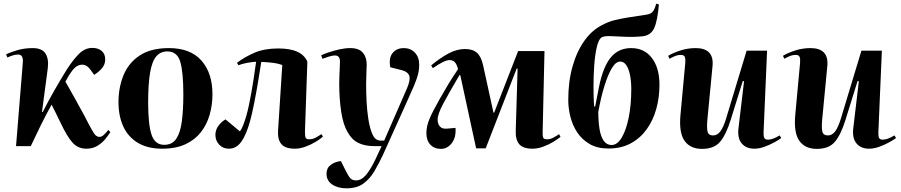

<svg xmlns="http://www.w3.org/2000/svg" viewBox="-20 -793 4888 1042"><path d="M208 -186 212 -185Q241 -243 276.5 -305Q312 -367 344 -418Q379 -472 410.5 -502.5Q442 -533 481 -533Q513 -533 532 -516.5Q551 -500 551 -471Q551 -442 532 -421Q513 -400 491 -387L472 -413Q452 -442 426 -442Q394 -442 368 -404Q359 -392 350.5 -377.5Q342 -363 335 -350Q363 -302 387.5 -257Q412 -212 439 -163Q465 -112 479 -87.5Q493 -63 501.5 -56.5Q510 -50 520 -50Q532 -50 544.5 -62Q557 -74 568 -88L579 -76Q569 -60 551.5 -38.5Q534 -17 508.5 -1.5Q483 14 449 14Q404 14 374.5 -18Q345 -50 310 -124Q296 -154 283.5 -178.5Q271 -203 260 -225Q230 -171 202.5 -115.5Q175 -60 147 0H67L104 -455Q107 -497 79 -497Q65 -497 51.5 -493Q38 -489 20 -481L13 -498Q37 -510 75.5 -521Q114 -532 157 -532Q209 -532 227.5 -501.5Q246 -471 239 -420Z M860 14Q781 14 728 -18Q675 -50 649 -107Q623 -164 623 -239Q623 -317 650 -384Q677 -451 737.5 -491.5Q798 -532 897 -532Q1013 -532 1073 -464.5Q1133 -397 1133 -281Q1133 -224 1118 -171Q1103 -118 1071 -76.5Q1039 -35 987 -10.5Q935 14 860 14ZM871 -7Q915 -7 937 -40.5Q959 -74 967 -135.5Q975 -197 975 -281Q975 -400 958.5 -457Q942 -514 888 -514Q851 -514 828 -487Q805 -460 794.5 -398.5Q784 -337 784 -236Q784 -117 802.5 -62Q821 -7 871 -7Z M1266 -452Q1308 -484 1361.5 -507Q1415 -530 1490 -530Q1556 -530 1595 -511.5Q1634 -493 1648 -458L1635 -78Q1635 -57 1638 -47Q1641 -37 1659 -37Q1676 -37 1693 -46Q1710 -55 1724 -65L1733 -52Q1719 -39 1693.5 -23.5Q1668 -8 1638 3Q1608 14 1580 14Q1528 14 1507 -11Q1486 -36 1489 -84L1512 -440Q1488 -449 1457.5 -452.5Q1427 -456 1398 -457Q1390 -405 1380 -345.5Q1370 -286 1359 -231Q1348 -176 1337 -135Q1316 -60 1289 -23Q1262 14 1222 14Q1190 14 1169.5 -8Q1149 -30 1149 -61Q1149 -88 1165.5 -110.5Q1182 -133 1204 -145L1282 -80Q1292 -93 1300.5 -115.5Q1309 -138 1317 -165Q1330 -211 1343.5 -286.5Q1357 -362 1370 -458Q1349 -457 1322 -452Q1295 -447 1274 -439Z M2059 46Q2037 93 2012.5 135Q1988 177 1952.5 203Q1917 229 1861 229Q1813 229 1782.5 208Q1752 187 1752 150Q1752 119 1774.5 102Q1797 85 1830 81L1852 125Q1870 162 1881 174Q1892 186 1912 186Q1941 186 1965.5 157.5Q1990 129 2017 73L2051 0H2012Q1959 0 1923.5 -18Q1888 -36 1866 -77Q1843 -115 1832 -185Q1821 -255 1821 -343Q1821 -359 1822 -382Q1823 -405 1824 -426Q1825 -447 1825 -459Q1825 -492 1798 -492Q1784 -492 1765.5 -486Q1747 -480 1730 -474L1723 -493Q1737 -500 1764 -509Q1791 -518 1822 -525Q1853 -532 1881 -532Q1929 -532 1950 -506Q1971 -480 1970 -440Q1970 -424 1968.5 -395Q1967 -366 1967 -337Q1967 -291 1969.5 -241.5Q1972 -192 1979 -147.5Q1986 -103 1998 -72Q2008 -47 2019.5 -38.5Q2031 -30 2046 -30H2065L2189 -314Q2208 -359 2201.5 -380.5Q2195 -402 2165 -411L2098 -428Q2089 -478 2110.5 -505Q2132 -532 2172 -532Q2208 -532 2231.5 -507.5Q2255 -483 2255 -442Q2255 -413 2248 -387Q2241 -361 2225.5 -324.5Q2210 -288 2183 -229Z M2616 12H2564L2478 -385L2474 -386Q2416 -288 2385.5 -230.5Q2355 -173 2355 -144Q2355 -120 2368 -106Q2381 -92 2408 -95L2452 -99Q2456 -48 2432 -16.5Q2408 15 2373 15Q2337 15 2315.5 -8Q2294 -31 2294 -70Q2294 -109 2312 -150.5Q2330 -192 2367 -257Q2393 -303 2415.5 -340Q2438 -377 2466 -418Q2458 -447 2447 -457Q2436 -467 2420 -467Q2392 -467 2329 -423L2320 -438Q2365 -476 2411.5 -501.5Q2458 -527 2503 -527Q2546 -527 2569 -506Q2592 -485 2602 -438L2658 -182H2662L2792 -516H2935L2925 -78Q2924 -57 2927.5 -47Q2931 -37 2949 -37Q2966 -37 2983 -46Q3000 -55 3014 -65L3022 -50Q3007 -38 2982.5 -23Q2958 -8 2928 3Q2898 14 2870 14Q2818 14 2797.5 -11Q2777 -36 2779 -84L2789 -421H2784Z M3282 13Q3222 13 3180.5 -11Q3139 -35 3113 -74Q3087 -113 3075.5 -159.5Q3064 -206 3064 -251Q3064 -351 3087.5 -433.5Q3111 -516 3153.5 -574.5Q3196 -633 3254 -660Q3280 -674 3309.5 -682Q3339 -690 3381.5 -697Q3424 -704 3491 -714Q3512 -717 3523 -730.5Q3534 -744 3541 -773L3556 -769Q3548 -678 3530 -639.5Q3512 -601 3467 -596Q3417 -591 3371 -593.5Q3325 -596 3290.5 -597Q3256 -598 3243 -589Q3228 -577 3218.5 -536Q3209 -495 3205 -439.5Q3201 -384 3201 -324.5Q3201 -265 3204 -216L3210 -215L3231 -322Q3253 -431 3295 -481.5Q3337 -532 3405 -532Q3477 -532 3518 -478Q3559 -424 3559 -333Q3559 -265 3542 -203Q3525 -141 3490.5 -92.5Q3456 -44 3404 -15.5Q3352 13 3282 13ZM3346 -459Q3322 -459 3300.5 -423Q3279 -387 3260 -325.5Q3241 -264 3227 -186Q3227 -135 3233.5 -94Q3240 -53 3256 -29.5Q3272 -6 3299 -6Q3330 -6 3354 -46Q3378 -86 3392 -155Q3406 -224 3406 -310Q3406 -350 3399.5 -384Q3393 -418 3379.5 -438.5Q3366 -459 3346 -459Z M3606 -490Q3632 -506 3672.5 -519Q3713 -532 3755 -532Q3856 -532 3847 -435L3819 -144Q3815 -99 3820 -78.5Q3825 -58 3850 -58Q3873 -58 3889.5 -80Q3906 -102 3921 -151L4032 -518H4143L4124 -76Q4123 -55 4127.5 -45Q4132 -35 4148 -35Q4173 -35 4211 -58L4220 -44Q4207 -34 4182.5 -20.5Q4158 -7 4129 3.5Q4100 14 4074 14Q4029 14 4005 -15Q3981 -44 3988 -99L4018 -352L4011 -353L3946 -144Q3921 -63 3888.5 -24Q3856 15 3790 15Q3726 15 3695 -29Q3664 -73 3673 -170L3699 -451Q3701 -473 3696.5 -484Q3692 -495 3676 -495Q3659 -495 3643 -488.5Q3627 -482 3614 -474Z M4229 -490Q4255 -506 4295.5 -519Q4336 -532 4378 -532Q4479 -532 4470 -435L4442 -144Q4438 -99 4443 -78.5Q4448 -58 4473 -58Q4496 -58 4512.5 -80Q4529 -102 4544 -151L4655 -518H4766L4747 -76Q4746 -55 4750.5 -45Q4755 -35 4771 -35Q4796 -35 4834 -58L4843 -44Q4830 -34 4805.5 -20.5Q4781 -7 4752 3.5Q4723 14 4697 14Q4652 14 4628 -15Q4604 -44 4611 -99L4641 -352L4634 -353L4569 -144Q4544 -63 4511.5 -24Q4479 15 4413 15Q4349 15 4318 -29Q4287 -73 4296 -170L4322 -451Q4324 -473 4319.5 -484Q4315 -495 4299 -495Q4282 -495 4266 -488.5Q4250 -482 4237 -474Z"/></svg>

Font: Literata 72pt
Style: Bold Italic
Weight: 700
Italic angle: -2°
Designer: Latin by Veronika Burian and Jose Scaglione. Greek by Irene Vlachou. Cyrillic by Vera Evstafieva
Foundry: TypeTogether
Version: Version 3.002